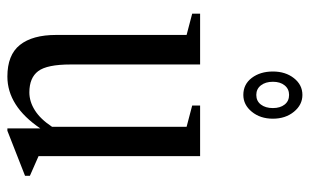

<svg xmlns="http://www.w3.org/2000/svg" viewBox="-183 -665 859 533"><g transform="rotate(90 246.5 -398.5)"><path d="M192.5 10.5Q132.5 10.5 104.8 -24.2Q77 -59 77 -125V-487L18 -502.5V-524.5H159V-165Q159 -99.5 177.5 -75Q196 -50.5 236.5 -50.5Q262 -50.5 286.2 -65.8Q310.5 -81 332 -113.5V-487L273 -502.5V-524.5H413.5V-76L468 -52V-38.5L343 10.5H336.5V-81Q274.5 10.5 192.5 10.5ZM243.5 -644.5Q214 -644.5 196.2 -668Q178.5 -691.5 178.5 -726.5Q178.5 -761.5 197 -785Q215.5 -808.5 243.5 -808.5Q271 -808.5 290.2 -785Q309.5 -761.5 309.5 -726.5Q309.5 -691.5 290.2 -668Q271 -644.5 243.5 -644.5ZM243.5 -680.5Q260.5 -680.5 270.2 -693.2Q280 -706 280 -726.5Q280 -747 270.2 -759.2Q260.5 -771.5 243.5 -771.5Q227 -771.5 217 -759.2Q207 -747 207 -726.5Q207 -706 217 -693.2Q227 -680.5 243.5 -680.5Z"/></g></svg>

Font: Libre Caslon Condensed
Style: Regular
Weight: 400
Designer: Pablo Impallari, Rodrigo Fuenzalida, Katja Schimmel, Ertekin Erdin
Foundry: Pablo Impallari, Rodrigo Fuenzalida
Version: Version 2.000; ttfautohint (v1.8.4.7-5d5b);gftools[0.9.33]